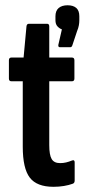

<svg xmlns="http://www.w3.org/2000/svg" viewBox="-20 -713 342 739"><path d="M186 6Q121.7 6 94.7 -29.3Q67.6 -64.6 67.6 -148.5V-400.2H23.8Q14.3 -400.2 14.3 -410.6V-480.9Q14.3 -491.5 23.8 -491.5H70.8L81.9 -611.5Q82.9 -621.5 91.5 -621.5H161.3Q169.6 -621.5 169.6 -611.1V-491.5H256.9Q266.4 -491.5 266.4 -480.9V-410.6Q266.4 -400.2 256.9 -400.2H169.6V-154.4Q169.6 -116.9 178.8 -101Q188.1 -85.2 211.3 -85.2Q223.5 -85.2 234.3 -87.8Q245.2 -90.4 257.1 -95.2Q267.4 -99.4 267.4 -87.9V-18.1Q267.4 -7.9 259.3 -5.6Q245.1 -0.4 226.2 2.8Q207.3 6 186 6ZM210.3 -531.3Q203.5 -531.3 204.5 -540.1L218.2 -600Q208.9 -603.2 201.2 -611.5Q193.4 -619.9 193.4 -635.3V-650.3Q193.4 -671.6 205.8 -682.2Q218.3 -692.7 240.1 -692.7Q261.8 -692.7 273.6 -682.4Q285.3 -672 285.3 -650.7V-634.9Q285.3 -625.7 283.5 -615.5Q281.7 -605.3 276.7 -593.3L258.3 -538.1Q255.9 -531.3 250.7 -531.3Z"/></svg>

Font: Sofia Sans Extra Condensed
Style: Regular
Weight: 400
Designer: Botio Nikoltchev, Ani Petrova
Foundry: lettersoup
Version: Version 4.101